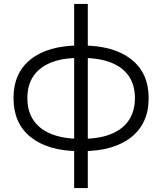

<svg xmlns="http://www.w3.org/2000/svg" viewBox="-20 -762 825 976"><path d="M379.5 6.4Q222.6 4.8 135.6 -65.3Q48.7 -135.4 48.7 -263.5Q48.7 -391.1 136.3 -460.6Q224 -530.2 382.9 -530.8Q384.5 -530.8 387.6 -530.8Q390.7 -530.8 394 -530.8Q397.4 -530.8 397.9 -530.8Q558 -530.3 646.8 -460.8Q735.7 -391.2 735.7 -263.5Q735.7 -134.4 646.3 -64Q557 6.4 396.5 6.4Q395.9 6.4 391.8 6.4Q387.7 6.4 384.4 6.4Q381 6.4 379.5 6.4ZM384.3 -56.2Q385.9 -56.2 389.8 -56.2Q393.7 -56.2 395.2 -56.2Q483.8 -56.2 544 -80.4Q604.2 -104.6 635 -150.9Q665.8 -197.2 665.8 -263.5Q665.8 -329.3 635 -374.8Q604.2 -420.3 544 -444Q483.8 -467.6 395.2 -467.6Q393.7 -467.6 389.5 -467.6Q385.4 -467.6 383.9 -467.6Q296.8 -467.6 238 -443.4Q179.2 -419.2 149.1 -374Q119.1 -328.8 119.1 -263.5Q119.1 -197.7 149.3 -151.9Q179.6 -106.2 238.7 -81.7Q297.8 -57.2 384.3 -56.2ZM357 194V-742H426.3V194Z"/></svg>

Font: Montserrat Thin
Style: Regular
Weight: 100
Designer: Julieta Ulanovsky
Foundry: Julieta Ulanovsky
Version: Version 9.000